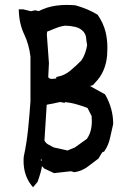

<svg xmlns="http://www.w3.org/2000/svg" viewBox="-20 -722 543 791"><path d="M77.1 -58.6Q77.1 -71.3 78.1 -77.6Q89.8 -132.3 95.7 -189.5Q101.6 -246.6 105.5 -304.2V-488.8Q99.6 -538.1 80.6 -578.6Q59.6 -622.1 57.6 -675.3L57.1 -683.6H74.2H75.2L107.4 -675.8L125 -679.7L139.6 -676.3Q172.9 -693.4 210.9 -698.7Q233.4 -701.7 253.2 -701.7Q272.9 -701.7 290.5 -700.2Q343.3 -685.5 382.3 -661.1Q405.8 -627.4 415 -590.3Q422.4 -560.1 422.4 -525.4Q422.4 -517.6 421.9 -509.8Q421.9 -478 412.1 -447.8Q402.3 -417 382.8 -393.6Q382.8 -393.1 362.8 -371.1L350.6 -367.7L413.1 -333Q430.2 -302.7 438.2 -272.9Q446.3 -243.2 446.3 -211.9V-210.9Q439.5 -183.6 433.6 -154.8Q427.2 -124 410.6 -100.1L409.7 -98.1L400.9 -94.2L385.7 -68.8Q363.3 -51.3 339.8 -34.2Q316.4 -17.1 287.1 -12.7H285.6L272.5 -16.6L202.6 -8.8L162.1 -27.8L152.8 -37.6Q150.4 -16.6 134.8 27.3L116.2 49.3L109.9 42Q90.3 17.1 82.5 -13.7Q77.1 -35.6 77.1 -58.6ZM152.3 -64.5 147.9 -64.9 148.4 -60.5H152.3ZM355.5 -191.9Q358.4 -207 358.4 -220.5Q358.4 -233.9 357.4 -244.1L340.8 -276.9Q292 -296.4 249.5 -301.3L245.1 -298.3L228.5 -301.8L172.4 -290.5L163.1 -143.1Q168.9 -132.3 177.7 -127.4L201.2 -114.7L258.3 -102.1L288.1 -114.3L337.9 -149.9Q351.1 -168.9 355.5 -191.9ZM178.7 -403.8Q184.6 -397 191.4 -397Q192.4 -397 193.8 -397Q195.3 -397 197.8 -397.2Q200.2 -397.5 202.6 -397.9Q207 -397.9 211.9 -398.4V-404.8L218.3 -406.2Q246.6 -411.6 270 -431.2Q293.5 -450.7 315.9 -473.6Q333.5 -501 338.9 -536.1Q335.9 -552.2 334.7 -566.4Q333.5 -580.6 323.2 -592.3Q309.6 -606.9 289.6 -611.3Q268.1 -616.2 247.6 -616.2Q227.5 -613.3 209.2 -605.7Q190.9 -598.1 174.3 -591.8L172.9 -581.1L181.6 -461.9Z"/></svg>

Font: Bakudai
Style: Bold
Weight: 700
Version: Version 1.48